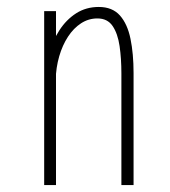

<svg xmlns="http://www.w3.org/2000/svg" viewBox="-20 -532 490 552"><path d="M107 0Q107 -109 107 -184Q107 -259 107 -308Q107 -357 107 -387.2Q107 -417.5 107 -436Q107 -454.5 107 -468.8Q107 -483 107 -500H141V-402V0ZM329 0V-321Q329 -363.5 323.8 -399.5Q318.5 -435.5 303.8 -457.2Q289 -479 260 -479Q234.5 -479 213 -465Q191.5 -451 175.5 -426.5Q159.5 -402 150.2 -370Q141 -338 140 -302H110Q110.5 -340 120.8 -377.2Q131 -414.5 150.8 -445Q170.5 -475.5 199 -493.8Q227.5 -512 264 -512Q303 -512 324.8 -487.5Q346.5 -463 355.2 -420.2Q364 -377.5 364 -322V0Z"/></svg>

Font: League Mono Thin Condensed
Style: Regular
Weight: 100
Width: 1
Designer: Tyler Finck
Foundry: The League of Moveable Type / Tyler Finck
Version: Version 2.300;RELEASE